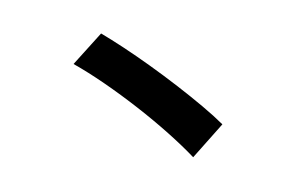

<svg xmlns="http://www.w3.org/2000/svg" viewBox="-62 -720 1125 752"><g transform="rotate(-10 500.0 -344.0)"><path d="M379 -614Q413 -585 456 -544.5Q499 -504 545.5 -456.5Q592 -409 637 -359.5Q682 -310 720.5 -264Q759 -218 785 -181L650 -74Q617 -124 570 -183.5Q523 -243 468.5 -303.5Q414 -364 358 -419Q302 -474 252 -515Z"/></g></svg>

Font: Noto Sans SC Thin ExtraBold
Style: Regular
Weight: 800
Version: Version 2.004-H2;hotconv 1.0.118;makeotfexe 2.5.65603